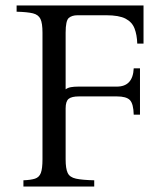

<svg xmlns="http://www.w3.org/2000/svg" viewBox="-20 -685 611 705"><path d="M66 0V-23Q93 -24 108.5 -29Q124 -34 130 -50Q136 -66 136 -100V-565Q136 -600 128.5 -615.5Q121 -631 101 -636Q81 -641 41 -642V-665H507V-525H484Q483 -557 474 -580.5Q465 -604 441 -616.5Q417 -629 370 -629H265Q244 -629 232.5 -619Q221 -609 221 -565V-357Q229 -363 240.5 -365Q252 -367 268 -367H409Q468 -367 471 -434H494V-264H471Q470 -304 457 -317.5Q444 -331 409 -331H270Q243 -331 232 -322Q221 -313 221 -287V-100Q221 -66 228.5 -50Q236 -34 259 -29Q282 -24 326 -23V0Z"/></svg>

Font: Bona Nova
Style: Regular
Weight: 400
Designer: Mateusz Machalski
Foundry: Capitalics
Version: Version 4.001; ttfautohint (v1.8.3)